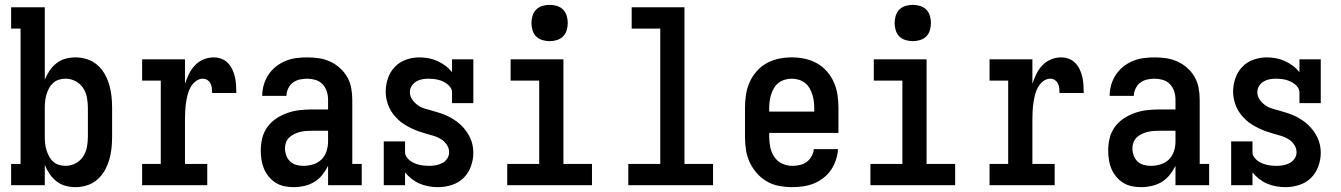

<svg xmlns="http://www.w3.org/2000/svg" viewBox="-20 -765 5540 793"><path d="M292 8Q271 8 250.5 2.5Q230 -3 213.5 -16Q197 -29 185 -46.5Q173 -64 165 -84V0H26V-88H65V-647H26V-735H165V-436Q173 -456 185 -473.5Q197 -491 213.5 -504Q230 -517 250.5 -522.5Q271 -528 292 -528Q316 -528 339.5 -520.5Q363 -513 381.5 -497Q400 -481 412 -460Q424 -439 431 -415.5Q438 -392 440.5 -368Q443 -344 443 -320V-200Q443 -176 440.5 -152Q438 -128 431 -104.5Q424 -81 412 -60Q400 -39 381.5 -23Q363 -7 339.5 0.5Q316 8 292 8ZM251 -80Q272 -80 291.5 -90Q311 -100 323 -118Q335 -136 339 -157.5Q343 -179 343 -200V-320Q343 -341 339 -362.5Q335 -384 323 -402Q311 -420 291.5 -430Q272 -440 251 -440Q237 -440 223.5 -436Q210 -432 199.5 -422.5Q189 -413 182.5 -400.5Q176 -388 172 -375Q168 -362 166.5 -348Q165 -334 165 -320V-200Q165 -186 166.5 -172Q168 -158 172 -145Q176 -132 182.5 -119.5Q189 -107 199.5 -97.5Q210 -88 223.5 -84Q237 -80 251 -80Z M567 0V-88H644V-432H567V-520H744V-419Q751 -440 760.5 -459.5Q770 -479 785 -495Q800 -511 820.5 -519.5Q841 -528 863 -528Q879 -528 895 -522Q911 -516 922 -504Q933 -492 940 -477Q947 -462 950.5 -446Q954 -430 955 -413.5Q956 -397 956 -381H856Q856 -391 855 -401Q854 -411 849.5 -420Q845 -429 836.5 -434.5Q828 -440 818 -440Q802 -440 788.5 -429.5Q775 -419 767 -404.5Q759 -390 755 -374Q751 -358 748.5 -341.5Q746 -325 745 -308.5Q744 -292 744 -276V-88H836V0Z M1193 8Q1173 8 1154 4Q1135 0 1119 -10Q1103 -20 1090.5 -35Q1078 -50 1070.5 -67.5Q1063 -85 1060 -104.5Q1057 -124 1057 -143Q1057 -169 1063 -194Q1069 -219 1084 -240Q1099 -261 1121 -275.5Q1143 -290 1167 -298.5Q1191 -307 1217 -310Q1243 -313 1268 -313H1335V-354Q1335 -371 1329.5 -388Q1324 -405 1312 -417.5Q1300 -430 1283 -435Q1266 -440 1249 -440Q1233 -440 1217.5 -436.5Q1202 -433 1189.5 -423.5Q1177 -414 1170 -399Q1163 -384 1163 -369H1063Q1063 -392 1069.5 -414.5Q1076 -437 1088.5 -456Q1101 -475 1119 -489.5Q1137 -504 1158.5 -513Q1180 -522 1203 -525Q1226 -528 1249 -528Q1273 -528 1297 -524.5Q1321 -521 1343 -511Q1365 -501 1383.5 -484.5Q1402 -468 1414 -447Q1426 -426 1430.5 -402Q1435 -378 1435 -354V-88H1474V0H1335V-80Q1325 -60 1311 -42.5Q1297 -25 1278 -13.5Q1259 -2 1237 3Q1215 8 1193 8ZM1233 -80Q1253 -80 1273 -86Q1293 -92 1307.5 -106Q1322 -120 1328.5 -140Q1335 -160 1335 -180V-225H1268Q1256 -225 1243.5 -224Q1231 -223 1219 -220Q1207 -217 1195.5 -211.5Q1184 -206 1175 -197.5Q1166 -189 1161.5 -177Q1157 -165 1157 -153Q1157 -138 1162 -123.5Q1167 -109 1178 -98.5Q1189 -88 1203.5 -84Q1218 -80 1233 -80Z M1789 8Q1770 8 1750.5 4.5Q1731 1 1713.5 -6.5Q1696 -14 1680.5 -26Q1665 -38 1653 -53V0H1565V-181H1653V-136Q1653 -126 1659 -117Q1665 -108 1673.5 -101.5Q1682 -95 1691.5 -91Q1701 -87 1711 -84.5Q1721 -82 1731.5 -81Q1742 -80 1752 -80Q1766 -80 1780 -82.5Q1794 -85 1806.5 -91.5Q1819 -98 1827 -110Q1835 -122 1835 -136Q1835 -153 1825.5 -167Q1816 -181 1802 -190Q1788 -199 1772.5 -203.5Q1757 -208 1741 -212.5Q1725 -217 1709.5 -222.5Q1694 -228 1679.5 -235Q1665 -242 1651 -250.5Q1637 -259 1625 -270.5Q1613 -282 1603 -295Q1593 -308 1586.5 -323Q1580 -338 1576.5 -354Q1573 -370 1573 -386Q1573 -414 1582 -441Q1591 -468 1610.5 -488.5Q1630 -509 1657 -518.5Q1684 -528 1712 -528Q1731 -528 1750 -524.5Q1769 -521 1786.5 -513Q1804 -505 1819.5 -493.5Q1835 -482 1847 -467V-520H1935V-339H1847V-384Q1847 -394 1841 -403Q1835 -412 1827 -418Q1819 -424 1809.5 -428.5Q1800 -433 1790 -435.5Q1780 -438 1769.5 -439Q1759 -440 1749 -440Q1736 -440 1723 -437.5Q1710 -435 1698.5 -428Q1687 -421 1680 -409.5Q1673 -398 1673 -384Q1673 -368 1682.5 -354Q1692 -340 1705.5 -330.5Q1719 -321 1734.5 -316.5Q1750 -312 1766 -307.5Q1782 -303 1797.5 -298Q1813 -293 1828 -286Q1843 -279 1856.5 -270Q1870 -261 1882 -250Q1894 -239 1904 -225.5Q1914 -212 1921 -197.5Q1928 -183 1931.5 -167Q1935 -151 1935 -134Q1935 -106 1925 -78Q1915 -50 1894.5 -30Q1874 -10 1846 -1Q1818 8 1789 8Z M2075 0V-88H2207V-432H2089V-520H2307V-88H2425V0ZM2250 -595Q2235 -595 2220 -599.5Q2205 -604 2194.5 -614.5Q2184 -625 2179.5 -640Q2175 -655 2175 -670Q2175 -685 2179.5 -700Q2184 -715 2194.5 -725.5Q2205 -736 2220 -740.5Q2235 -745 2250 -745Q2265 -745 2280 -740.5Q2295 -736 2305.5 -725.5Q2316 -715 2320.5 -700Q2325 -685 2325 -670Q2325 -655 2320.5 -640Q2316 -625 2305.5 -614.5Q2295 -604 2280 -599.5Q2265 -595 2250 -595Z M2575 0V-88H2707V-647H2589V-735H2807V-88H2925V0Z M3252 8Q3225 8 3198 3Q3171 -2 3147.5 -15.5Q3124 -29 3106 -49.5Q3088 -70 3076.5 -94.5Q3065 -119 3061 -146Q3057 -173 3057 -200V-320Q3057 -347 3061 -373.5Q3065 -400 3076 -425Q3087 -450 3105 -470.5Q3123 -491 3146.5 -504Q3170 -517 3196.5 -522.5Q3223 -528 3250 -528Q3277 -528 3303.5 -522.5Q3330 -517 3353.5 -504Q3377 -491 3395 -470.5Q3413 -450 3424 -425Q3435 -400 3439 -373.5Q3443 -347 3443 -320V-216H3157V-200Q3157 -178 3161.5 -156.5Q3166 -135 3178 -117Q3190 -99 3210 -89.5Q3230 -80 3252 -80Q3268 -80 3283.5 -83.5Q3299 -87 3311.5 -96Q3324 -105 3332 -119.5Q3340 -134 3341 -149H3441Q3440 -127 3432.5 -104.5Q3425 -82 3412.5 -63.5Q3400 -45 3381.5 -30.5Q3363 -16 3342 -7.5Q3321 1 3298 4.5Q3275 8 3252 8ZM3343 -304V-320Q3343 -334 3341 -348.5Q3339 -363 3334.5 -376.5Q3330 -390 3322.5 -402.5Q3315 -415 3303.5 -423.5Q3292 -432 3278 -436Q3264 -440 3250 -440Q3236 -440 3222 -436Q3208 -432 3196.5 -423.5Q3185 -415 3177.5 -402.5Q3170 -390 3165.5 -376.5Q3161 -363 3159 -348.5Q3157 -334 3157 -320V-304Z M3575 0V-88H3707V-432H3589V-520H3807V-88H3925V0ZM3750 -595Q3735 -595 3720 -599.5Q3705 -604 3694.5 -614.5Q3684 -625 3679.5 -640Q3675 -655 3675 -670Q3675 -685 3679.5 -700Q3684 -715 3694.5 -725.5Q3705 -736 3720 -740.5Q3735 -745 3750 -745Q3765 -745 3780 -740.5Q3795 -736 3805.5 -725.5Q3816 -715 3820.5 -700Q3825 -685 3825 -670Q3825 -655 3820.5 -640Q3816 -625 3805.5 -614.5Q3795 -604 3780 -599.5Q3765 -595 3750 -595Z M4067 0V-88H4144V-432H4067V-520H4244V-419Q4251 -440 4260.5 -459.5Q4270 -479 4285 -495Q4300 -511 4320.5 -519.5Q4341 -528 4363 -528Q4379 -528 4395 -522Q4411 -516 4422 -504Q4433 -492 4440 -477Q4447 -462 4450.5 -446Q4454 -430 4455 -413.5Q4456 -397 4456 -381H4356Q4356 -391 4355 -401Q4354 -411 4349.5 -420Q4345 -429 4336.5 -434.5Q4328 -440 4318 -440Q4302 -440 4288.5 -429.5Q4275 -419 4267 -404.5Q4259 -390 4255 -374Q4251 -358 4248.5 -341.5Q4246 -325 4245 -308.5Q4244 -292 4244 -276V-88H4336V0Z M4693 8Q4673 8 4654 4Q4635 0 4619 -10Q4603 -20 4590.5 -35Q4578 -50 4570.5 -67.5Q4563 -85 4560 -104.5Q4557 -124 4557 -143Q4557 -169 4563 -194Q4569 -219 4584 -240Q4599 -261 4621 -275.5Q4643 -290 4667 -298.5Q4691 -307 4717 -310Q4743 -313 4768 -313H4835V-354Q4835 -371 4829.5 -388Q4824 -405 4812 -417.5Q4800 -430 4783 -435Q4766 -440 4749 -440Q4733 -440 4717.5 -436.5Q4702 -433 4689.5 -423.5Q4677 -414 4670 -399Q4663 -384 4663 -369H4563Q4563 -392 4569.5 -414.5Q4576 -437 4588.5 -456Q4601 -475 4619 -489.5Q4637 -504 4658.5 -513Q4680 -522 4703 -525Q4726 -528 4749 -528Q4773 -528 4797 -524.5Q4821 -521 4843 -511Q4865 -501 4883.5 -484.5Q4902 -468 4914 -447Q4926 -426 4930.5 -402Q4935 -378 4935 -354V-88H4974V0H4835V-80Q4825 -60 4811 -42.5Q4797 -25 4778 -13.5Q4759 -2 4737 3Q4715 8 4693 8ZM4733 -80Q4753 -80 4773 -86Q4793 -92 4807.5 -106Q4822 -120 4828.5 -140Q4835 -160 4835 -180V-225H4768Q4756 -225 4743.5 -224Q4731 -223 4719 -220Q4707 -217 4695.5 -211.5Q4684 -206 4675 -197.5Q4666 -189 4661.5 -177Q4657 -165 4657 -153Q4657 -138 4662 -123.5Q4667 -109 4678 -98.5Q4689 -88 4703.5 -84Q4718 -80 4733 -80Z M5289 8Q5270 8 5250.5 4.5Q5231 1 5213.5 -6.5Q5196 -14 5180.5 -26Q5165 -38 5153 -53V0H5065V-181H5153V-136Q5153 -126 5159 -117Q5165 -108 5173.5 -101.5Q5182 -95 5191.5 -91Q5201 -87 5211 -84.5Q5221 -82 5231.5 -81Q5242 -80 5252 -80Q5266 -80 5280 -82.5Q5294 -85 5306.5 -91.5Q5319 -98 5327 -110Q5335 -122 5335 -136Q5335 -153 5325.5 -167Q5316 -181 5302 -190Q5288 -199 5272.5 -203.5Q5257 -208 5241 -212.5Q5225 -217 5209.5 -222.5Q5194 -228 5179.5 -235Q5165 -242 5151 -250.5Q5137 -259 5125 -270.5Q5113 -282 5103 -295Q5093 -308 5086.5 -323Q5080 -338 5076.5 -354Q5073 -370 5073 -386Q5073 -414 5082 -441Q5091 -468 5110.5 -488.5Q5130 -509 5157 -518.5Q5184 -528 5212 -528Q5231 -528 5250 -524.5Q5269 -521 5286.5 -513Q5304 -505 5319.5 -493.5Q5335 -482 5347 -467V-520H5435V-339H5347V-384Q5347 -394 5341 -403Q5335 -412 5327 -418Q5319 -424 5309.5 -428.5Q5300 -433 5290 -435.5Q5280 -438 5269.5 -439Q5259 -440 5249 -440Q5236 -440 5223 -437.5Q5210 -435 5198.5 -428Q5187 -421 5180 -409.5Q5173 -398 5173 -384Q5173 -368 5182.5 -354Q5192 -340 5205.5 -330.5Q5219 -321 5234.5 -316.5Q5250 -312 5266 -307.5Q5282 -303 5297.5 -298Q5313 -293 5328 -286Q5343 -279 5356.5 -270Q5370 -261 5382 -250Q5394 -239 5404 -225.5Q5414 -212 5421 -197.5Q5428 -183 5431.5 -167Q5435 -151 5435 -134Q5435 -106 5425 -78Q5415 -50 5394.5 -30Q5374 -10 5346 -1Q5318 8 5289 8Z"/></svg>

Font: Iosevka Curly Slab Semibold
Style: Regular
Weight: 600
Monospace: yes
Designer: Belleve Invis
Foundry: Belleve Invis
Version: Version 22.1.2; ttfautohint (v1.8.4)